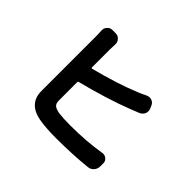

<svg xmlns="http://www.w3.org/2000/svg" viewBox="-169 -1051 1337 1337"><g transform="rotate(45 500.0 -382.5)"><path d="M345.7 -366.2Q338.9 -364.3 338.9 -356.4V-178.7Q338.9 -148.4 353 -135.7Q367.2 -123 403.3 -116.2Q448.2 -110.4 518.6 -110.4Q674.8 -110.4 810.5 -132.8Q815.4 -133.8 819.3 -133.8Q835.9 -133.8 849.6 -123Q867.2 -109.4 867.2 -86.9V-56.6Q867.2 -31.2 850.6 -12.7Q834 5.9 809.6 7.8Q672.9 22.5 510.7 22.5Q410.2 22.5 342.8 10.7Q206.1 -14.6 206.1 -138.7V-683.6L204.1 -735.4Q204.1 -755.9 217.8 -770.5Q232.4 -788.1 255.9 -788.1H288.1Q311.5 -788.1 326.2 -770.5Q340.8 -754.9 340.8 -734.4L338.9 -683.6V-502Q338.9 -500 341.3 -498Q343.8 -496.1 345.7 -497.1Q544.9 -547.9 688.5 -607.4Q719.7 -620.1 746.1 -633.8Q758.8 -639.6 770.5 -639.6Q779.3 -639.6 789.1 -636.7Q810.5 -628.9 819.3 -608.4L828.1 -587.9Q833 -577.1 833 -565.4Q833 -554.7 829.1 -543.9Q819.3 -522.5 797.9 -512.7Q755.9 -495.1 734.4 -487.3Q566.4 -421.9 345.7 -366.2Z"/></g></svg>

Font: Gen Jyuu Gothic Monospace Bold
Style: Bold
Weight: 700
Designer: [Source Han Sans]
Ryoko NISHIZUKA  (kana & ideographs); Paul D. Hunt (Latin, Greek & Cyrillic); Wenlong ZHANG  (bopomofo
Version: Version 1.002.20150607